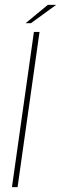

<svg xmlns="http://www.w3.org/2000/svg" viewBox="-20 -767 250 787"><path d="M29 0 119 -636H142L52 0ZM85 -672 176 -747H210L107 -672Z"/></svg>

Font: Alumni Sans Thin Thin
Style: Italic
Weight: 250
Italic angle: -8°
Version: Version 1.016